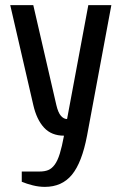

<svg xmlns="http://www.w3.org/2000/svg" viewBox="-20 -520 485 750"><path d="M230 10Q181 10 152 -21.5Q123 -53 110 -110L20 -500H110L200 -110Q207 -80 218 -67.5Q229 -55 242 -55L325 -500H415L320 10Q300 115 261 162.5Q222 210 155 210Q132 210 108 204Q84 198 65 190V150H135Q154 150 168 144.5Q182 139 193.5 123.5Q205 108 213.5 80.5Q222 53 230 10Z"/></svg>

Font: Cuprum
Style: Regular
Weight: 400
Designer: Jovanny Lemonad
Foundry: Jovanny Lemonad
Version: Version 1.002